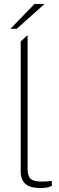

<svg xmlns="http://www.w3.org/2000/svg" viewBox="-20 -948 298 974"><path d="M186 6Q133 6 109 -15Q85 -36 85 -80V-738L120 -770V-91Q120 -55 135.5 -41Q151 -27 190 -27Q201 -27 214 -27.5Q227 -28 243 -30V-5Q228 2 213.5 4Q199 6 186 6ZM33 -802 155 -928H206L65 -802Z"/></svg>

Font: REM Thin
Style: Regular
Weight: 250
Designer: Octavio Pardo
Foundry: Ashler Design
Version: Version 1.005;gftools[0.9.28]